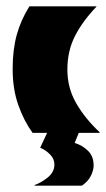

<svg xmlns="http://www.w3.org/2000/svg" viewBox="-20 -420 335 607"><path d="M83 0Q56 -37 38 -87.5Q20 -138 20 -202Q20 -263 33 -310Q46 -357 73 -400H285V-399Q241 -353 217 -306Q193 -259 193 -200Q193 -142 221 -93.5Q249 -45 295 -2V0ZM89 165Q110 158 131 141Q152 124 152 100Q152 82 138 68Q124 54 107 47L129 0H229L216 32Q240 39 258 56.5Q276 74 276 103Q276 118 267.5 135.5Q259 153 239 167H90Z"/></svg>

Font: Tac One
Style: Regular
Weight: 400
Designer: Oluseyi Olusanya, David Udoh, Eyiyemi Adegbite, Mirko Velimirović
Version: Version 1.003; ttfautohint (v1.8.4.7-5d5b)